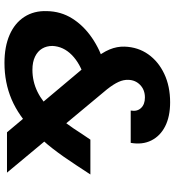

<svg xmlns="http://www.w3.org/2000/svg" viewBox="18 -770 763 838"><g transform="rotate(90 399.0 -350.5)"><path d="M557 0 241 -376Q209 -415 195.5 -447.5Q182 -480 183 -513Q185 -572 216.5 -616.5Q248 -661 302 -686.5Q356 -712 426 -712Q488 -712 530.5 -690.5Q573 -669 592.5 -630Q612 -591 603 -540H462Q467 -568 451 -585Q435 -602 405 -602Q372 -602 350.5 -581.5Q329 -561 328 -530Q327 -509 337 -487Q347 -465 369 -437L733 0ZM254 11Q183 11 131.5 -11.5Q80 -34 53 -76Q26 -118 28 -174Q29 -235 60 -284.5Q91 -334 144 -370.5Q197 -407 264 -427L324 -445L373 -354L321 -339Q257 -320 219.5 -283Q182 -246 180 -198Q180 -173 191.5 -153.5Q203 -134 226.5 -122.5Q250 -111 284 -111Q335 -111 380 -133Q425 -155 470 -202Q493 -226 516.5 -257.5Q540 -289 564 -327L589 -364H741L701 -303Q664 -246 628 -199.5Q592 -153 554 -118Q486 -51 413 -20Q340 11 254 11Z"/></g></svg>

Font: DM Sans 17pt Black
Style: Italic
Weight: 900
Italic angle: -10°
Version: Version 4.004;gftools[0.9.30]